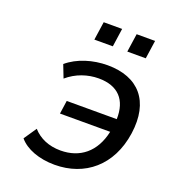

<svg xmlns="http://www.w3.org/2000/svg" viewBox="-137 -847 859 960"><g transform="rotate(20 292.5 -367.0)"><path d="M262.2 9.8C422.9 9.8 545.4 -90.3 571.3 -270C596.7 -448.2 507.8 -548.8 342.8 -548.8C265.1 -548.8 185.5 -524.9 131.3 -478.5L157.7 -410.6C205.6 -452.1 265.6 -471.7 323.2 -471.7C427.2 -471.7 480 -413.6 477.1 -311H210.9L200.7 -240.2H467.8C443.4 -126.5 368.7 -67.4 265.6 -67.4C203.6 -67.4 152.8 -89.4 117.7 -128.9L71.8 -61.5C108.9 -16.6 180.2 9.8 262.2 9.8ZM509.3 -646.5 523.4 -744.1H425.3L411.1 -646.5ZM334 -646.5 348.1 -744.1H250L235.8 -646.5Z"/></g></svg>

Font: Winston
Style: Italic
Weight: 400
Italic angle: -8.13011°
Designer: Vernon Adams, Kim Jin-seong, David Berlow, Cristiano Sobral
Foundry: The Winston Project Authors
Version: Version 3.004